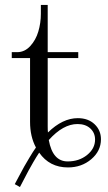

<svg xmlns="http://www.w3.org/2000/svg" viewBox="-20 -668 440 780"><path d="M27.8 -456.1H49.8Q80.1 -456.1 102.8 -480.7Q125.5 -505.4 135.7 -540Q146 -574.7 146 -611.8V-647.9H173.8V-456.1H297.9V-432.1H173.8V-154.8Q173.8 -137.7 174.8 -129.9Q234.4 -188 295.9 -188Q338.4 -188 364.3 -163.3Q390.1 -138.7 390.1 -102.1Q390.1 -54.7 350.8 -21.2Q311.5 12.2 255.9 12.2Q181.2 12.2 139.2 -47.9Q127.4 -30.3 115 -8.8Q102.5 12.7 95.5 25.9Q88.4 39.1 76.2 62.7Q64 86.4 61 91.8L40 80.1Q41.5 77.6 56.4 49.3Q71.3 21 78.4 8.5Q85.4 -3.9 99.4 -27.3Q113.3 -50.8 126 -68.8Q102.1 -113.3 102.1 -172.9V-432.1H27.8ZM178.2 -99.1Q193.8 -12.2 254.9 -12.2Q301.3 -12.2 333.7 -38.3Q366.2 -64.5 366.2 -101.1Q366.2 -128.4 346.9 -146.2Q327.6 -164.1 294.9 -164.1Q236.3 -164.1 178.2 -99.1Z"/></svg>

Font: Flanker Steampunk
Style: Regular
Weight: 400
Designer: Alexey Kryukov, Leonardo Di Lena
Foundry: Alexey Kryukov, Leonardo Di Lena
Version: 1.210